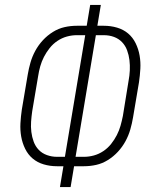

<svg xmlns="http://www.w3.org/2000/svg" viewBox="-20 -755 640 775"><path d="M222 0 236 -84H210Q182 -84 156.5 -91.5Q131 -99 112 -115Q93 -131 81.5 -154.5Q70 -178 65.5 -204Q61 -230 62.5 -257.5Q64 -285 68 -312L92 -454Q96 -478 103 -502.5Q110 -527 122.5 -550Q135 -573 153 -592.5Q171 -612 193.5 -626Q216 -640 240.5 -645.5Q265 -651 290 -651H330L344 -735H387L373 -651H399Q427 -651 452.5 -643.5Q478 -636 497 -620Q516 -604 527.5 -580.5Q539 -557 543.5 -531Q548 -505 546.5 -477.5Q545 -450 541 -423L517 -281Q513 -257 506 -232.5Q499 -208 486.5 -185Q474 -162 456 -142.5Q438 -123 415.5 -109Q393 -95 368.5 -89.5Q344 -84 319 -84H279L265 0ZM210 -122H242L324 -613H290Q270 -613 250 -607.5Q230 -602 212 -590Q194 -578 180.5 -561Q167 -544 157.5 -525.5Q148 -507 142.5 -487.5Q137 -468 134 -448L110 -306Q107 -285 105.5 -264Q104 -243 106.5 -222.5Q109 -202 116 -183Q123 -164 136.5 -150Q150 -136 169.5 -129Q189 -122 210 -122ZM285 -122H319Q339 -122 359 -127.5Q379 -133 397 -145Q415 -157 428.5 -174Q442 -191 451.5 -209.5Q461 -228 466.5 -247.5Q472 -267 476 -287L499 -429Q503 -450 504 -471Q505 -492 502.5 -512.5Q500 -533 493 -552Q486 -571 472.5 -585Q459 -599 440 -606Q421 -613 399 -613H367Z"/></svg>

Font: Iosevka SS04 XLt Ex Obl
Style: Regular
Weight: 200
Width: 7
Italic angle: -9°
Monospace: yes
Designer: Belleve Invis
Foundry: Belleve Invis
Version: Version 19.0.0; ttfautohint (v1.8.4)